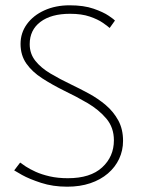

<svg xmlns="http://www.w3.org/2000/svg" viewBox="-20 -692 542 724"><path d="M242.5 -672Q296 -672 332.8 -659.2Q369.5 -646.5 390 -632.5Q410.5 -618.5 413.5 -614.5L393.5 -586.5Q386 -593.5 367.5 -606.2Q349 -619 318.5 -629.5Q288 -640 244 -640Q173 -640 132.5 -609.5Q92 -579 92 -525.5Q92 -489.5 113.2 -462.8Q134.5 -436 170.2 -414.8Q206 -393.5 249 -373Q281.5 -357.5 315.5 -339Q349.5 -320.5 378.8 -295.8Q408 -271 426 -238Q444 -205 444 -161Q444 -124.5 429.2 -93Q414.5 -61.5 386.8 -37.8Q359 -14 320.2 -1Q281.5 12 233.5 12Q179.5 12 135 -2.5Q90.5 -17 63.2 -32.2Q36 -47.5 33.5 -49.5L56 -79Q62.5 -74 77.2 -64.2Q92 -54.5 114.5 -44.2Q137 -34 167.5 -27Q198 -20 236 -20Q321 -20 365.2 -60.8Q409.5 -101.5 409.5 -163Q409.5 -211 381 -244.8Q352.5 -278.5 309.8 -303.5Q267 -328.5 223 -349.5Q176.5 -372.5 139 -396.8Q101.5 -421 79.5 -452.2Q57.5 -483.5 57.5 -526.5Q57.5 -568 81.5 -601Q105.5 -634 147.5 -653Q189.5 -672 242.5 -672Z"/></svg>

Font: League Spartan Extralight
Style: Regular
Weight: 200
Foundry: The League of Moveable Type
Version: Version 2.300; ttfautohint (v1.8.3)